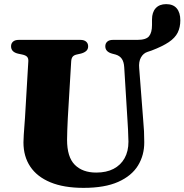

<svg xmlns="http://www.w3.org/2000/svg" viewBox="-20 -893 892 929"><path d="M597 -307.5 581 -568Q579.5 -593.5 569.5 -608.2Q559.5 -623 539.5 -629L522.5 -633.5Q489.5 -642.5 489.5 -669Q489.5 -683 499 -691.5Q508.5 -700 526 -700H644Q687 -700 701.2 -717.8Q715.5 -735.5 715.5 -772V-798.5Q715.5 -834 733.5 -853.5Q751.5 -873 784 -873Q818 -873 835.2 -852.5Q852.5 -832 852.5 -795Q852.5 -761 839.8 -735.2Q827 -709.5 796.5 -689Q766 -668.5 713.5 -648.5L694 -642Q673.5 -635.5 662 -615Q650.5 -594.5 653.5 -563L673 -310Q675.5 -283.5 676.8 -258Q678 -232.5 678 -205.5Q678.5 -142.5 647.8 -92.2Q617 -42 552 -13Q487 16 384 16Q289 16 224.2 -10.8Q159.5 -37.5 126.5 -86.8Q93.5 -136 93.5 -204Q93.5 -218.5 95 -240.8Q96.5 -263 98.2 -285.8Q100 -308.5 101 -324L117 -596Q118 -610.5 111.2 -618Q104.5 -625.5 88 -629L67 -633.5Q33.5 -641.5 33.5 -669Q33.5 -683 43 -691.5Q52.5 -700 70.5 -700H369.5Q387 -700 396.8 -691.5Q406.5 -683 406.5 -669Q406.5 -655 397.5 -646.8Q388.5 -638.5 372.5 -634L350.5 -629Q337.5 -626 331.5 -618.5Q325.5 -611 324.5 -596.5L308 -320Q306 -288.5 305.5 -261.8Q305 -235 304.5 -216.5Q304.5 -133 342 -95.5Q379.5 -58 445.5 -58Q495 -58 529.5 -76Q564 -94 582.8 -127.5Q601.5 -161 601.5 -207.5Q601 -242.5 599.5 -265Q598 -287.5 597 -307.5Z"/></svg>

Font: Fraunces ExtraBold
Style: Regular
Weight: 800
Version: Version 1.000;[b76b70a41]